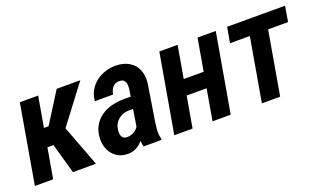

<svg xmlns="http://www.w3.org/2000/svg" viewBox="-63 -870 2006 1210"><g transform="rotate(-20 940.0 -264.5)"><path d="M224.6 -528.3 132.8 0H10.3L101.6 -528.3ZM507.3 -528.3 260.3 -202.1H143.1L147.9 -324.2H220.2L348.6 -528.3ZM265.6 0 200.7 -229.5 308.6 -294.9 419.9 0Z M736.8 -114.3 777.8 -369.1Q779.8 -385.7 778.1 -401.9Q776.4 -418 767.1 -428.2Q757.8 -438.5 737.3 -439Q716.8 -439.5 703.1 -430.4Q689.5 -421.4 681.4 -406.2Q673.3 -391.1 670.4 -373L548.3 -372.6Q551.3 -411.6 568.6 -442.4Q585.9 -473.1 613.8 -494.9Q641.6 -516.6 676.5 -527.8Q711.4 -539.1 748.5 -538.6Q800.3 -537.6 836.2 -516.1Q872.1 -494.6 888.7 -456.5Q905.3 -418.5 899.9 -366.7L861.3 -125Q856.9 -96.2 854.7 -66.4Q852.5 -36.6 860.4 -8.8L859.9 0L739.7 0.5Q731.9 -27.3 732.7 -56.6Q733.4 -85.9 736.8 -114.3ZM788.6 -322.3 775.9 -244.1 730.5 -244.6Q709.5 -244.6 691.4 -238.3Q673.3 -231.9 658.7 -219.7Q644 -207.5 635 -190.9Q626 -174.3 623.5 -153.3Q621.6 -137.7 623.8 -123.5Q626 -109.4 635.3 -100.1Q644.5 -90.8 662.6 -90.3Q682.1 -90.3 700.7 -98.6Q719.2 -106.9 732.2 -121.8Q745.1 -136.7 748 -156.7L769.5 -105.5Q761.7 -82 749 -61Q736.3 -40 718.5 -23.9Q700.7 -7.8 679 1.7Q657.2 11.2 630.4 10.7Q586.9 10.3 556.4 -11Q525.9 -32.2 510.7 -66.9Q495.6 -101.6 497.6 -143.1Q500.5 -189.9 519.8 -223.9Q539.1 -257.8 570.3 -279.8Q601.6 -301.8 641.4 -312.3Q681.2 -322.8 724.6 -322.8Z M1293 -312.5 1274.4 -208.5H1066.4L1084 -312.5ZM1159.7 -528.3 1067.9 0H945.3L1037.1 -528.3ZM1415.5 -528.3 1323.7 0H1201.7L1293.5 -528.3Z M1747.1 -528.3 1655.3 0H1532.7L1624.5 -528.3ZM1880.4 -528.3 1862.8 -424.8H1473.6L1491.7 -528.3Z"/></g></svg>

Font: Roboto Condensed SemiBold
Style: Italic
Weight: 600
Italic angle: -12°
Designer: Christian Robertson
Foundry: Google
Version: Version 3.008; 2023